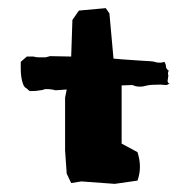

<svg xmlns="http://www.w3.org/2000/svg" viewBox="-20 -444 472 472"><path d="M279 -234 305 -235Q310 -233 314 -232Q318 -231 325 -231Q329 -231 333.5 -232Q338 -233 342.5 -234Q347 -235 354.5 -235.5Q362 -236 374 -236Q378 -236 381.5 -235.5Q385 -235 387 -235Q388 -235 389.5 -235Q391 -235 397 -239Q392 -239 392 -246Q392 -247 393 -252Q394 -257 394 -259Q393 -259 393 -264Q393 -268 395 -270Q388 -275 388 -280.5Q388 -286 384 -292Q378 -290 375 -290Q368 -290 365.5 -290.5Q363 -291 360 -292Q357 -293 349.5 -293.5Q342 -294 325 -295Q313 -296 296 -297Q279 -298 259 -300L249 -411L240 -424L174 -418L158 -395L155 -305Q141 -305 128 -305.5Q115 -306 103 -306Q93 -303 92 -303Q83 -303 76 -303Q69 -303 62 -305H46L31 -292Q31 -284 31 -274Q31 -264 32.5 -254Q34 -244 37 -236.5Q40 -229 45 -227L53 -220Q63 -220 68 -220.5Q73 -221 86 -223Q87 -225 95 -225Q101 -225 107.5 -224Q114 -223 116 -222Q119 -222 122.5 -222.5Q126 -223 130 -223L144 -224L140 -204V-74L144 -17L155 6L180 2L262 8L318 0Q324 -17 324 -34Q324 -51 318 -70L279 -91Z"/></svg>

Font: Dokdo
Style: Regular
Weight: 400
Version: Version 2.00